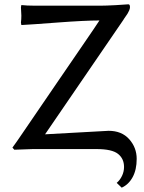

<svg xmlns="http://www.w3.org/2000/svg" viewBox="-20 -678 662 882"><path d="M546.9 -586.9 187 -61Q474.6 -77.1 479 -77.1Q539.1 -77.1 573.5 -38.6Q607.9 0 607.9 51.8Q607.9 101.6 589.4 135.7Q570.8 169.9 539.1 184.1L516.1 162.1Q531.2 149.4 540.5 129.9Q549.8 110.4 549.8 88.9Q549.8 50.8 522 28.8Q494.1 6.8 423.8 6.8H130.9L45.9 9.8L37.1 0Q44.9 -9.8 55.4 -25.4Q65.9 -41 66.9 -42Q146.5 -158.7 239 -293.9Q331.5 -429.2 352.1 -459Q424.8 -564.9 436.5 -583.5Q437 -584 437 -584Q370.1 -584 244.1 -574.5Q118.2 -564.9 78.1 -563L76.2 -574.2Q78.1 -589.8 78.1 -606Q78.1 -616.7 76.2 -645L78.1 -654.8Q102.5 -651.9 139.2 -651.9H442.9Q464.8 -651.9 510.5 -654.3Q556.2 -656.7 569.8 -658.2Q577.1 -658.2 577.1 -645Q577.1 -638.2 573.2 -629.4Q569.3 -620.6 565.4 -614.5Q561.5 -608.4 549.8 -591.8Q547.9 -587.9 546.9 -586.9Z"/></svg>

Font: Linear Smooth Low Contrast
Style: Regular
Weight: 500
Designer: Philipp H. Poll, Flanker
Foundry: Philipp H. Poll, reworked by Flanker
Version: Version 1.010 | FøM Fix